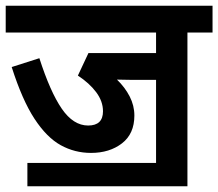

<svg xmlns="http://www.w3.org/2000/svg" viewBox="-20 -642 765 673"><path d="M76 -71H527V-362H444Q428 -362 414.5 -362.5Q401 -363 390 -363Q418 -336 434.5 -304Q451 -272 451 -237Q451 -173 407.5 -139.5Q364 -106 299 -106Q242 -106 193 -133Q144 -160 101 -225.5Q58 -291 21 -407L118 -438Q156 -320 196.5 -261Q237 -202 289 -202Q341 -202 341 -252Q341 -287 317 -319Q293 -351 253 -377L290 -456H527V-528H0V-622H725V-528H637V11H76Z"/></svg>

Font: Noto Sans SemiCondensed SemiBold
Style: Regular
Weight: 600
Width: 4
Designer: Monotype Design Team
Foundry: Monotype Imaging Inc.
Version: Version 2.013; ttfautohint (v1.8.4.7-5d5b)